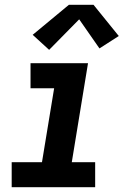

<svg xmlns="http://www.w3.org/2000/svg" viewBox="-20 -785 540 805"><path d="M29 0V-105H156L207 -415H108V-520H349L281 -105H379V0ZM186 -576 117 -639 269 -765H372L478 -634L397 -582L312 -704Z"/></svg>

Font: Iosevka SS04 Extrabold
Style: Italic
Weight: 800
Italic angle: -9°
Monospace: yes
Designer: Belleve Invis
Foundry: Belleve Invis
Version: Version 19.0.0; ttfautohint (v1.8.4)